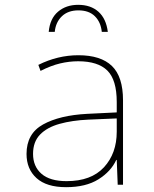

<svg xmlns="http://www.w3.org/2000/svg" viewBox="-20 -766 640 796"><path d="M254 10Q173 10 131.5 -27.5Q90 -65 90 -128Q90 -212 158.5 -250Q227 -288 341 -294L464 -300V-343Q464 -435 425 -473.5Q386 -512 304 -512Q267 -512 229 -503Q191 -494 148 -472L139 -497Q179 -517 220.5 -527Q262 -537 305 -537Q398 -537 444 -492.5Q490 -448 490 -350V0H468L464 -103H462Q440 -55 388 -22.5Q336 10 254 10ZM256 -15Q358 -15 411 -72.5Q464 -130 464 -220V-275L346 -270Q279 -267 227 -252.5Q175 -238 146 -208Q117 -178 117 -128Q117 -76 152 -45.5Q187 -15 256 -15ZM304 -746Q356 -746 388 -717.5Q420 -689 427 -634H402Q398 -674 373.5 -698.5Q349 -723 305 -723Q262 -723 236.5 -698.5Q211 -674 207 -634H182Q187 -689 220.5 -717.5Q254 -746 304 -746Z"/></svg>

Font: Noto Sans Mono Thin
Style: Regular
Weight: 100
Designer: Monotype Design Team
Foundry: Monotype Imaging Inc.
Version: Version 2.014